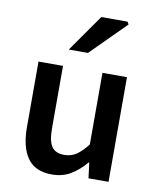

<svg xmlns="http://www.w3.org/2000/svg" viewBox="-85 -810 725 887"><g transform="rotate(10 278.0 -366.0)"><path d="M219 12Q140 12 104 -39Q68 -90 68 -183V-491H183V-198Q183 -137 201 -112Q219 -87 259 -87Q291 -87 315.5 -103Q340 -119 368 -155V-491H483V0H389L380 -72H377Q345 -34 307 -11Q269 12 219 12ZM196 -570 318 -744H441L448 -732L286 -570Z"/></g></svg>

Font: Source Sans 3 ExtraLight SemiBold
Style: Regular
Weight: 600
Version: Version 3.052;hotconv 1.1.0;makeotfexe 2.6.0